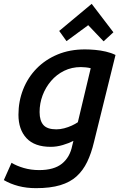

<svg xmlns="http://www.w3.org/2000/svg" viewBox="-47 -791 627 999"><path d="M140 188Q91 188 49 177Q7 166 -27 146L13 56Q39 72 76.5 83Q114 94 157 94Q234 94 275.5 60.5Q317 27 329 -34L335 -58Q312 -46 280 -36.5Q248 -27 217 -27Q133 -27 91 -72Q49 -117 49 -194Q49 -264 73.5 -326Q98 -388 143.5 -434.5Q189 -481 252.5 -507.5Q316 -534 395 -534Q419 -534 447.5 -531.5Q476 -529 504 -522.5Q532 -516 554 -505L442 -52Q428 7 406.5 51.5Q385 96 351.5 126.5Q318 157 266.5 172.5Q215 188 140 188ZM246 -118Q266 -118 287 -123.5Q308 -129 326.5 -137.5Q345 -146 358 -155L425 -436Q414 -439 399.5 -440.5Q385 -442 374 -442Q326 -442 286.5 -422.5Q247 -403 218.5 -369.5Q190 -336 174.5 -294.5Q159 -253 159 -208Q159 -163 179 -140.5Q199 -118 246 -118ZM299 -577 261 -630 430 -771 543 -623 492 -576 412 -660Z"/></svg>

Font: Ubuntu Sans Mono Medium
Style: Italic
Weight: 500
Italic angle: -13.5°
Monospace: yes
Designer: Dalton Maag Ltd
Foundry: Dalton Maag Ltd
Version: Version 1.006